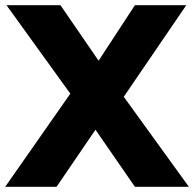

<svg xmlns="http://www.w3.org/2000/svg" viewBox="-21 -720 748 740"><path d="M-1 0 250 -359 4 -700H212L359 -486L499 -700H697L456 -347L707 0H499L347 -220L197 0Z"/></svg>

Font: Readex Pro
Style: Bold
Weight: 700
Designer: Bonnie Shaver-Troup, Thomas Jockin
Foundry: Lexend
Version: Version 1.203; ttfautohint (v1.8.3)